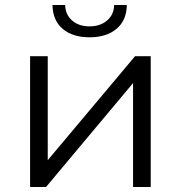

<svg xmlns="http://www.w3.org/2000/svg" viewBox="-20 -752 728 772"><path d="M101 -526H172V-108L523 -526H586V0H515V-418L165 0H101ZM191 -732H242Q243 -693 270 -669.5Q297 -646 340 -646Q383 -646 410.5 -669.5Q438 -693 439 -732H490Q489 -670 448.5 -636Q408 -602 340 -602Q272 -602 232 -636Q192 -670 191 -732Z"/></svg>

Font: CMG Sans
Style: Regular
Weight: 400
Designer: Julieta Ulanovsky
Foundry: Julieta Ulanovsky
Version: Version 7.200